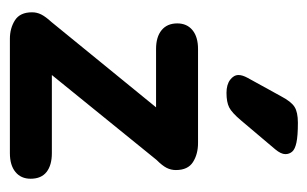

<svg xmlns="http://www.w3.org/2000/svg" viewBox="-140 -498 637 398"><g transform="rotate(90 179.0 -298.5)"><path d="M135 -87 311 -304Q323 -316 327.5 -325Q332 -334 332 -344Q332 -369 315.5 -379.5Q299 -390 276 -390H81Q56 -390 42 -378.5Q28 -367 28 -347Q28 -326 42 -314.5Q56 -303 81 -303H202L25 -86Q14 -74 9.5 -65Q5 -56 5 -46Q5 -21 21.5 -10.5Q38 0 60 0H297Q322 0 336 -11.5Q350 -23 350 -43Q350 -65 336 -76Q322 -87 297 -87ZM299 -571Q299 -579 294 -585Q289 -591 275 -594Q261 -597 234 -597Q212 -597 201 -590Q190 -583 179 -562L141 -493Q135 -482 135 -474Q135 -464 145 -456.5Q155 -449 172 -449Q191 -449 202 -454.5Q213 -460 229 -479L289 -550Q299 -562 299 -571Z"/></g></svg>

Font: Beiruti SemiBold
Style: Regular
Weight: 600
Designer: Arlette Boutros
Foundry: Boutros
Version: Version 1.41